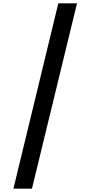

<svg xmlns="http://www.w3.org/2000/svg" viewBox="-20 -964 554 1159"><path d="M61 174.8 332 -943.8H444.8L172.9 174.8Z"/></svg>

Font: Poppins Medium
Style: Regular
Weight: 500
Designer: Ninad Kale (Devanagari), Jonny Pinhorn (Latin)
Foundry: Indian Type Foundry
Version: 4.004